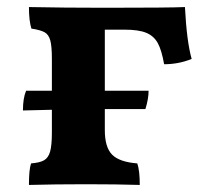

<svg xmlns="http://www.w3.org/2000/svg" viewBox="-20 -522 608 544"><path d="M523 -355Q486 -340 445 -340Q438 -380 427 -400Q416 -420 394.5 -429Q373 -438 332 -438H277V-265H401Q401 -242 392 -213H277V-153Q277 -105 297.5 -84Q318 -63 369 -59Q376 -39 376 2Q312 0 224 0Q134 0 62 2Q62 -42 68 -59Q93 -61 105 -68Q117 -75 122 -92.5Q127 -110 127 -147V-211L45 -209Q45 -244 54 -265H127V-355Q127 -391 122.5 -407.5Q118 -424 106.5 -430.5Q95 -437 69 -441Q62 -463 62 -502Q162 -500 277 -500Q462 -500 504 -502Q509 -405 523 -355Z"/></svg>

Font: Vollkorn SC
Style: Bold
Weight: 700
Designer: Friedrich Althausen
Foundry: Friedrich Althausen
Version: Version 4.015